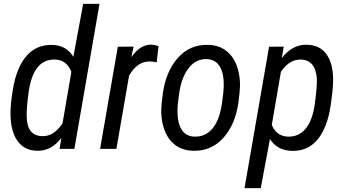

<svg xmlns="http://www.w3.org/2000/svg" viewBox="-20 -770 1791 993"><path d="M251 -537.6Q323.7 -535.6 359.4 -476.1L410.2 -750H494.6L364.7 0H288.1L297.4 -56.6Q245.1 11.7 171.9 9.8Q106 8.8 70.1 -41.5Q34.2 -91.8 34.2 -185.5Q34.2 -229 45.4 -300.8Q56.6 -372.6 80.1 -422.4Q135.7 -541 251 -537.6ZM118.2 -164.6Q120.6 -67.4 198.7 -65.9Q226.6 -64.9 252 -79.8Q277.3 -94.7 303.2 -130.9L349.1 -398.4Q324.7 -459.5 267.6 -461.9Q151.9 -467.8 127.9 -292Q116.2 -206.1 118.2 -164.6Z M790.5 -447.8Q769.5 -452.1 752.9 -452.1Q689 -452.1 647.5 -378.4L582 0H497.6L589.4 -528.3L670.9 -528.8L659.2 -474.6Q705.6 -540.5 763.7 -539.1Q775.4 -538.6 799.8 -531.7Z M822.3 -287.6Q838.4 -401.4 900.1 -470.9Q961.9 -540.5 1056.2 -538.1Q1114.7 -536.6 1153.8 -504.2Q1192.9 -471.7 1209.7 -414.6Q1226.6 -357.4 1218.8 -288.6L1212.9 -238.8Q1196.8 -125.5 1134.8 -56.6Q1072.8 12.2 979 9.8Q920.4 8.3 881.3 -23.9Q842.3 -56.2 825.4 -113.3Q808.6 -170.4 816.4 -238.8ZM897.9 -203.1Q896.5 -137.7 918.2 -101.6Q939.9 -65.4 983.9 -63.5Q1040.5 -61 1077.6 -103.8Q1114.7 -146.5 1127.4 -231.9L1134.8 -289.1L1137.2 -324.2Q1138.7 -390.1 1116.5 -426.3Q1094.2 -462.4 1050.8 -464.4Q993.2 -466.8 954.8 -416.7Q916.5 -366.7 905.3 -277.8L899.4 -229.5Z M1489.3 10.3Q1414.1 8.3 1376 -50.8L1328.6 203.1H1244.6L1371.6 -528.3L1447.3 -528.8L1437.5 -469.7Q1491.2 -539.6 1565.9 -538.6Q1636.2 -537.6 1670.9 -486.1Q1705.6 -434.6 1702.6 -343.3Q1701.2 -300.8 1691.4 -232.4Q1681.6 -164.1 1662.6 -117.7Q1608.9 13.7 1489.3 10.3ZM1618.7 -363.8Q1611.3 -460.4 1535.6 -461.9Q1478 -463.4 1433.1 -399.9L1385.7 -124Q1409.2 -66.4 1466.8 -63.5Q1523.9 -61 1560.5 -104Q1597.2 -147 1608.9 -237.8Q1620.6 -328.6 1618.7 -363.8Z"/></svg>

Font: TypoPRO Roboto
Style: Italic
Weight: 400
Italic angle: -12°
Designer: Google
Version: Version 2.136; 2016